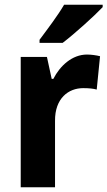

<svg xmlns="http://www.w3.org/2000/svg" viewBox="-20 -786 451 806"><path d="M411 -756V-766H249C223 -721 178 -662 146 -619V-606H243C293 -644 376 -719 411 -756ZM345 -557C283 -557 232 -510 204 -455H197L177 -547H67V0H211V-278C210 -374 268 -416 329 -416C354 -416 372 -414 386 -410L400 -550C384 -554 363 -557 345 -557Z"/></svg>

Font: Noto Sans Myanmar UI SemiCondensed
Style: Bold
Weight: 700
Width: 4
Designer: Monotype Design Team
Foundry: Monotype Imaging Inc.
Version: Version 2.103